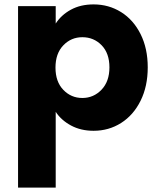

<svg xmlns="http://www.w3.org/2000/svg" viewBox="-20 -586 719 872"><path d="M405 -566Q474 -566 530 -531Q586 -496 618.5 -431Q651 -366 651 -280Q651 -194 618.5 -128.5Q586 -63 530 -27.5Q474 8 405 8Q347 8 302.5 -16Q258 -40 233 -78V266H62V-558H233V-479Q258 -518 302 -542Q346 -566 405 -566ZM354 -417Q303 -417 267.5 -380Q232 -343 232 -279Q232 -215 267.5 -178Q303 -141 354 -141Q405 -141 441 -178.5Q477 -216 477 -280Q477 -344 441.5 -380.5Q406 -417 354 -417Z"/></svg>

Font: Poppins A&M
Style: Bold-A&M
Weight: 700
Designer: Ninad Kale (Devanagari), Jonny Pinhorn (Latin)
Foundry: Indian Type Foundry
Version: 4.004